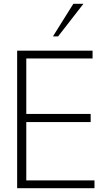

<svg xmlns="http://www.w3.org/2000/svg" viewBox="-20 -988 576 1008"><path d="M466 -681V-722H70V0H476V-41H118V-347H456V-390H118V-681ZM418 -968H365L258 -797H285Z"/></svg>

Font: Perun ExtraLight
Style: Regular
Weight: 200
Foundry: Copyright (c) Stefan Peev, Context Ltd, 2016
Version: Version 1.089